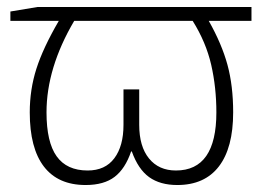

<svg xmlns="http://www.w3.org/2000/svg" viewBox="-20 -513 760 542"><path d="M480.5 9.3Q432.1 9.3 401.1 -12.9Q370.1 -35.2 352.1 -85.4H350.1Q333.5 -36.6 303.5 -13.7Q273.4 9.3 221.7 9.3Q144 9.3 104 -42.7Q64 -94.7 64 -195.8Q64 -260.3 82.8 -319.1Q101.6 -377.9 146 -454.1H9.3V-480.5L85.4 -493.2H689.9V-454.1H569.3Q606 -389.2 622.1 -330.1Q638.2 -271 638.2 -195.8Q638.2 -95.7 597.9 -43.2Q557.6 9.3 480.5 9.3ZM590.8 -195.8Q590.8 -266.1 576.2 -330.1Q561.5 -394 523.9 -454.1H189.5Q111.3 -321.3 111.3 -195.8Q111.3 -111.8 139.9 -71.8Q168.5 -31.7 227.5 -31.7Q276.9 -31.7 302.7 -66.2Q328.6 -100.6 328.6 -160.6V-260.7H373V-160.6Q373 -99.6 400.6 -65.7Q428.2 -31.7 476.6 -31.7Q590.8 -31.7 590.8 -195.8Z"/></svg>

Font: Bpm'online Open Sans Light
Style: Regular
Weight: 300
Foundry: Ascender Corporation
Version: Version 1.10